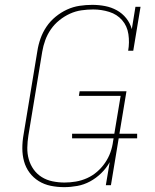

<svg xmlns="http://www.w3.org/2000/svg" viewBox="-20 -763 640 791"><path d="M244 8Q216 8 189 2.5Q162 -3 139.5 -17Q117 -31 101.5 -52Q86 -73 79 -98.5Q72 -124 72 -152Q72 -180 77 -208L134 -553Q138 -579 147 -604.5Q156 -630 171.5 -653Q187 -676 209 -694Q231 -712 256 -723.5Q281 -735 307.5 -739Q334 -743 360 -743Q387 -743 413 -738Q439 -733 461.5 -720.5Q484 -708 500 -688Q516 -668 523 -643L538 -735H559L529 -554H508Q514 -588 509 -622Q504 -656 483 -680Q462 -704 430 -714Q398 -724 364 -724Q340 -724 315.5 -720.5Q291 -717 268 -706.5Q245 -696 224.5 -679.5Q204 -663 189.5 -642Q175 -621 166.5 -597.5Q158 -574 154 -550L97 -205Q93 -180 92.5 -155Q92 -130 98.5 -107Q105 -84 118.5 -65Q132 -46 152 -33.5Q172 -21 196.5 -16Q221 -11 246 -11Q246 -11 246 -11Q246 -11 246 -11Q269 -11 292.5 -15Q316 -19 338.5 -29Q361 -39 380 -55.5Q399 -72 413 -92.5Q427 -113 435 -135.5Q443 -158 446 -182L448 -193H277V-212H451L477 -368H305L308 -387H501L472 -212H545V-193H469L437 0H416L432 -95Q418 -70 397 -49.5Q376 -29 351 -15.5Q326 -2 298.5 3Q271 8 244 8Z"/></svg>

Font: Iosevka Slab Thin Extended
Style: Italic
Weight: 100
Width: 7
Italic angle: -9°
Monospace: yes
Designer: Belleve Invis
Foundry: Belleve Invis
Version: Version 11.1.0; ttfautohint (v1.8.3)